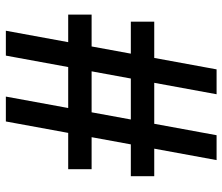

<svg xmlns="http://www.w3.org/2000/svg" viewBox="-72 -688 760 656"><g transform="rotate(-90 308.0 -360.0)"><path d="M314 0 446 -720H531L399 0ZM34 -213V-293H562V-213ZM89 0 221 -720H306L174 0ZM58 -427V-507H586V-427Z"/></g></svg>

Font: Kufam Medium
Style: Italic
Weight: 500
Italic angle: -11°
Designer: Artur Schmal
Foundry: Original Type
Version: Version 1.301; ttfautohint (v1.8.3)